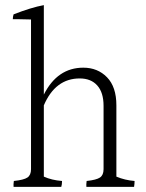

<svg xmlns="http://www.w3.org/2000/svg" viewBox="-20 -779 570 749"><path d="M434 -368V-90Q467 -76 505 -73Q505 -62 503 -50H317Q316 -59 318 -73Q356 -77 370 -86.5Q384 -96 384 -119V-366Q384 -418 359.5 -445.5Q335 -473 291 -473Q196 -473 151 -368V-90Q182 -76 222 -73Q222 -59 219 -50H33Q32 -59 34 -73Q73 -77 87 -86.5Q101 -96 101 -119V-703Q72 -704 55.5 -704Q39 -704 30 -704Q30 -714 33 -723Q102 -750 151 -759V-410Q204 -515 305 -515Q361 -515 397.5 -477.5Q434 -440 434 -368Z"/></svg>

Font: Halant Light
Style: Regular
Weight: 300
Designer: Hitesh Malaviya (Devanagari), Satya Rajpurohit (Latin)
Foundry: Indian Type Foundry
Version: Version 1.101;PS 1.0;hotconv 1.0.78;makeotf.lib2.5.61930; tt